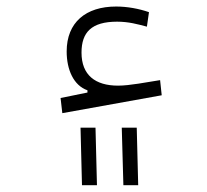

<svg xmlns="http://www.w3.org/2000/svg" viewBox="-20 -345 626 582"><path d="M168.9 -2 470.2 -56.2 465.3 -102.1C423.8 -95.7 373 -85.4 337.9 -85.4C269 -85.4 227.1 -117.2 227.1 -185.5C227.1 -247.1 257.3 -279.3 335 -279.3C370.1 -279.3 397.5 -271.5 425.3 -264.2L431.6 -308.1C400.9 -318.8 365.7 -325.2 332 -325.2C240.2 -325.2 182.1 -277.3 182.1 -189C182.1 -133.8 203.1 -85.9 245.1 -71.3V-64.5L163.6 -47.9ZM228.5 216.3H273.9L269.5 42H224.1ZM354 216.3H398.9L394.5 42H349.1Z"/></svg>

Font: Cascadia Mono PL ExtraLight
Style: Regular
Weight: 200
Monospace: yes
Designer: Aaron Bell
Foundry: Saja Typeworks
Version: Version 2404.023